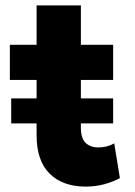

<svg xmlns="http://www.w3.org/2000/svg" viewBox="-20 -676 499 711"><path d="M297.5 15Q212.5 15 164 -32.8Q115.5 -80.5 115.5 -175.5V-656H279.5V-510H399V-380H279.5V-204Q279.5 -163 297.5 -146.5Q315.5 -130 344 -130Q359.5 -130 374.8 -133.8Q390 -137.5 403 -145L424 -16.5Q400.5 -3.5 367.5 5.8Q334.5 15 297.5 15ZM16.5 -380V-510H130.5V-380ZM21.5 -219V-311.5H399V-219Z"/></svg>

Font: Geologica Cursive
Style: Bold
Weight: 700
Designer: Sindre Bremnes, Frode Helland
Foundry: Monokrom Skriftforlag AS
Version: Version 1.010;gftools[0.9.28]